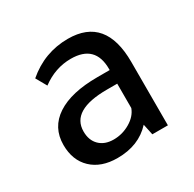

<svg xmlns="http://www.w3.org/2000/svg" viewBox="-114 -585 722 716"><g transform="rotate(-30 247.5 -227.0)"><path d="M422 0H355L345 -47Q291 12 199 12Q129 12 88.5 -26.5Q48 -65 48 -131Q48 -206 109.5 -246.5Q171 -287 284 -287H337V-292Q337 -396 232 -396Q165 -396 107 -353L81 -399Q159 -466 260 -466Q422 -466 422 -273ZM336 -229H292Q138 -229 138 -137Q138 -99 160.5 -77Q183 -55 221 -55Q259 -55 292 -74.5Q325 -94 336 -124Z"/></g></svg>

Font: TajawalTap Med
Style: Regular
Weight: 500
Designer: Boutros Fonts
Foundry: Created by Boutros International 2017
Version: Version 2.700